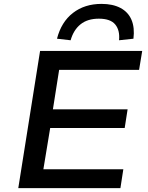

<svg xmlns="http://www.w3.org/2000/svg" viewBox="-20 -967 761 987"><path d="M74 0 186 -705H711L695 -608H284L252 -405H636L621 -309H238L203 -97H614L599 0ZM343 -760 273 -768Q295 -854 355 -900.5Q415 -947 502 -947Q560 -947 599.5 -926Q639 -905 656 -865Q673 -825 666 -768L592 -760Q597 -811 572.5 -841Q548 -871 488 -871Q430 -871 394 -842Q358 -813 343 -760Z"/></svg>

Font: Nunito Sans 7pt SemiExpanded SemiBold
Style: Italic
Weight: 600
Width: 6
Italic angle: -9°
Designer: Vernon Adams
Foundry: Vernon Adams
Version: Version 3.101;gftools[0.9.27]